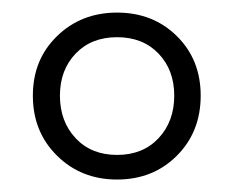

<svg xmlns="http://www.w3.org/2000/svg" viewBox="-20 -750 371 305"><path d="M32.2 -598.1Q32.2 -655.3 70.6 -692.6Q108.9 -730 166 -730Q223.1 -730 261 -692.6Q298.8 -655.3 298.8 -598.1Q298.8 -540.5 261 -502.7Q223.1 -464.8 166 -464.8Q108.9 -464.8 70.6 -502.7Q32.2 -540.5 32.2 -598.1ZM256.8 -598.1Q256.8 -638.7 231.9 -664.8Q207 -690.9 166 -690.9Q125 -690.9 100.1 -664.8Q75.2 -638.7 75.2 -598.1Q75.2 -557.1 100.1 -530.5Q125 -503.9 166 -503.9Q207 -503.9 231.9 -530.5Q256.8 -557.1 256.8 -598.1Z"/></svg>

Font: Sora ExtraLight
Style: Regular
Weight: 200
Designer: Jonathan Barnbrook, Julián Moncada
Foundry: Barnbrook Fonts
Version: Version 2.000